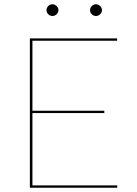

<svg xmlns="http://www.w3.org/2000/svg" viewBox="-20 -880 640 900"><path d="M254 -832Q254 -821.5 245.2 -813.2Q236.5 -805 226 -805Q214.5 -805 206.2 -813.2Q198 -821.5 198 -832Q198 -843.5 206.2 -851.8Q214.5 -860 226 -860Q236.5 -860 245.2 -851.8Q254 -843.5 254 -832ZM458 -832Q458 -821.5 449.2 -813.2Q440.5 -805 430 -805Q418.5 -805 410.2 -813.2Q402 -821.5 402 -832Q402 -843.5 410.2 -851.8Q418.5 -860 430 -860Q440.5 -860 449.2 -851.8Q458 -843.5 458 -832ZM529 -700V-689H132V-361H469V-350H132V-11H530L529 0H120V-700Z"/></svg>

Font: Lato TR Hairline
Style: Regular
Weight: 250
Designer: Lukasz Dziedzic
Foundry: Lukasz Dziedzic
Version: Version 1.104 2013